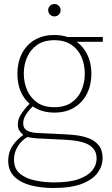

<svg xmlns="http://www.w3.org/2000/svg" viewBox="-20 -705 562 960"><path d="M252 -142Q189 -142 144 -173Q123 -153 109.5 -131.5Q96 -110 96 -88Q96 -64 114 -53Q132 -42 167 -40L313 -33Q333 -32 363 -28.5Q393 -25 423 -14Q453 -3 473 21Q493 45 493 85Q493 124 469 158Q445 192 391 213.5Q337 235 246 235Q186 235 135 222Q84 209 52.5 179Q21 149 21 98Q21 58 41 26.5Q61 -5 96 -30V-31Q84 -40 76.5 -52.5Q69 -65 69 -84Q69 -110 87.5 -137.5Q106 -165 128 -186Q67 -240 67 -337Q67 -392 89 -436Q111 -480 152.5 -505Q194 -530 252 -530Q287 -530 318 -520H494V-496H364Q399 -470 418 -429Q437 -388 437 -337Q437 -281 415 -237Q393 -193 351.5 -167.5Q310 -142 252 -142ZM252 -169Q303 -169 337 -192Q371 -215 387.5 -253.5Q404 -292 404 -337Q404 -382 387.5 -420Q371 -458 337 -481Q303 -504 252 -504Q200 -504 166.5 -481Q133 -458 116 -420Q99 -382 99 -337Q99 -292 116 -253.5Q133 -215 166.5 -192Q200 -169 252 -169ZM250 207Q327 207 373.5 190.5Q420 174 441.5 147Q463 120 463 88Q463 57 447 38.5Q431 20 407 11Q383 2 356.5 -1.5Q330 -5 310 -6L166 -13Q131 -16 117 -20Q86 -2 68 28.5Q50 59 50 93Q50 139 80 163.5Q110 188 156.5 197.5Q203 207 250 207ZM252 -623Q239 -623 230 -632Q221 -641 221 -654Q221 -667 230 -676Q239 -685 252 -685Q265 -685 274 -676Q283 -667 283 -654Q283 -641 274 -632Q265 -623 252 -623Z"/></svg>

Font: Murecho ExtraLight
Style: Regular
Weight: 200
Designer: Neil Summerour
Foundry: Positype
Version: Version 1.010; ttfautohint (v1.8.3)